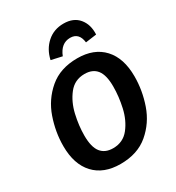

<svg xmlns="http://www.w3.org/2000/svg" viewBox="-222 -1078 1125 1227"><g transform="rotate(-30 341.0 -464.0)"><path d="M661 -425Q661 -321 626 -220.5Q591 -120 511 -52Q431 16 305 16Q181 16 112.5 -58Q44 -132 44 -266Q44 -369 79 -470Q114 -571 194.5 -639.5Q275 -708 401 -708Q524 -708 592.5 -634Q661 -560 661 -425ZM194 -257Q194 -172 224.5 -133.5Q255 -95 314 -95Q388 -95 432 -151Q476 -207 493.5 -285Q511 -363 511 -437Q511 -521 481 -559.5Q451 -598 391 -598Q318 -598 274 -542Q230 -486 212 -408Q194 -330 194 -257ZM248 -783Q264 -855 314 -899.5Q364 -944 436 -944Q509 -944 547.5 -897.5Q586 -851 582 -779L501 -768Q492 -844 427 -844Q359 -844 328 -765Z"/></g></svg>

Font: Fira Sans SemiBold
Style: Italic
Weight: 600
Italic angle: -8°
Designer: bBox Type GmbH & Carrois Corporate GbR & Edenspiekermann AG
Foundry: bBox Type GmbH & Carrois Corporate GbR & Edenspiekermann AG
Version: Version 4.301